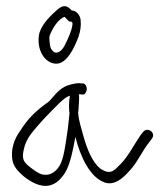

<svg xmlns="http://www.w3.org/2000/svg" viewBox="-20 -710 547 624"><path d="M21 -187C24 -170 38 -152 62 -133C85 -116 106 -107 124 -106C156 -104 177 -126 191 -148C208 -175 217 -222 225 -265C241 -201 272 -134 320 -117C351 -106 379 -130 400 -154C425 -179 444 -223 466 -249L474 -260C488 -279 459 -299 445 -281L437 -271C418 -244 397 -202 373 -178C362 -167 351 -154 340 -152C327 -149 316 -156 306 -162C280 -183 263 -225 251 -268C245 -292 236 -315 234 -343C235 -353 236 -362 236 -369C237 -379 237 -388 237 -396C237 -399 237 -401 236 -403C239 -404 241 -404 243 -403H250C255 -401 262 -412 262 -420C262 -431 257 -437 251 -439H245C240 -440 235 -440 227 -439C183 -432 172 -418 140 -381C93 -347 71 -325 45 -284C28 -261 13 -225 21 -187ZM58 -227C65 -259 85 -281 105 -304C121 -323 175 -379 189 -389C195 -394 201 -397 207 -399C207 -396 207 -394 206 -391C204 -376 204 -362 205 -349C205 -347 205 -345 206 -343C203 -320 202 -298 198 -275C193 -240 187 -194 174 -172C164 -156 148 -140 125 -142C114 -142 101 -149 84 -162C57 -182 49 -191 58 -227ZM108 -603C96 -549 126 -503 163 -503C197 -503 221 -553 235 -590C241 -609 244 -623 242 -646C240 -661 228 -676 213 -676C197 -694 185 -694 168 -680C149 -663 119 -637 108 -603ZM141 -576C139 -593 142 -597 148 -609C157 -628 173 -649 189 -655C191 -655 192 -654 194 -651L202 -643C204 -640 207 -639 211 -640L214 -638L215 -637C216 -634 216 -631 215 -627C212 -608 202 -587 195 -572C188 -556 177 -539 163 -539C158 -539 154 -541 151 -545C143 -553 143 -559 141 -576Z"/></svg>

Font: Stray Cat
Style: SuCn
Weight: 400
Version: Version 1.0